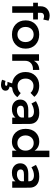

<svg xmlns="http://www.w3.org/2000/svg" viewBox="1391 -2179 1012 3834"><g transform="rotate(90 1897.0 -262.0)"><path d="M304 -636Q274 -636 254.5 -619Q235 -602 235 -568V-513H369V-418H235V0H105V-418H35V-513H105V-564Q105 -652 160 -700Q215 -748 295 -748Q345 -748 393 -725L370 -620Q330 -636 304 -636Z M670 -539Q795 -539 873 -464Q951 -389 951 -268Q951 -146 873 -70.5Q795 5 670 5Q543 5 465 -70.5Q387 -146 387 -268Q387 -389 465 -464Q543 -539 670 -539ZM670 -428Q602 -428 560 -383Q518 -338 518 -266Q518 -194 560 -149Q602 -104 670 -104Q736 -104 778 -149Q820 -194 820 -266Q820 -338 778 -383Q736 -428 670 -428Z M1194 -432Q1249 -538 1376 -540V-414Q1293 -419 1243.5 -375.5Q1194 -332 1194 -258V0H1064V-535H1194Z M1920 -103Q1856 -11 1728 3L1709 53Q1791 67 1791 133Q1791 177 1757.5 200.5Q1724 224 1672 224Q1623 224 1572 203L1596 133Q1627 144 1653 144Q1672 144 1683 137Q1694 130 1694 120Q1694 95 1644 95H1614L1645 2Q1542 -12 1480 -84.5Q1418 -157 1418 -266Q1418 -388 1493.5 -463.5Q1569 -539 1690 -539Q1838 -539 1914 -441L1835 -366Q1781 -425 1695 -425Q1630 -425 1589.5 -381Q1549 -337 1549 -267Q1549 -195 1589.5 -151Q1630 -107 1695 -107Q1791 -107 1839 -170Z M2456 0H2328V-65Q2272 6 2155 6Q2070 6 2019 -40.5Q1968 -87 1968 -160Q1968 -235 2021 -277.5Q2074 -320 2171 -321H2327V-335Q2327 -382 2296 -408Q2265 -434 2206 -434Q2130 -434 2047 -384L2000 -474Q2063 -509 2114.5 -524.5Q2166 -540 2235 -540Q2339 -540 2396.5 -490Q2454 -440 2455 -350ZM2186 -94Q2242 -94 2282 -120.5Q2322 -147 2327 -186V-234H2192Q2140 -234 2115.5 -218.5Q2091 -203 2091 -168Q2091 -134 2116.5 -114Q2142 -94 2186 -94Z M2988 -742H3118V0H2988V-86Q2929 6 2808 6Q2694 6 2623.5 -70Q2553 -146 2553 -269Q2553 -390 2622.5 -465Q2692 -540 2805 -540Q2928 -540 2988 -447ZM2684 -266Q2685 -194 2727 -148.5Q2769 -103 2836 -103Q2903 -103 2945.5 -148.5Q2988 -194 2988 -266Q2988 -338 2945.5 -383.5Q2903 -429 2836 -429Q2769 -429 2727 -383.5Q2685 -338 2684 -266Z M3729 0H3601V-65Q3545 6 3428 6Q3343 6 3292 -40.5Q3241 -87 3241 -160Q3241 -235 3294 -277.5Q3347 -320 3444 -321H3600V-335Q3600 -382 3569 -408Q3538 -434 3479 -434Q3403 -434 3320 -384L3273 -474Q3336 -509 3387.5 -524.5Q3439 -540 3508 -540Q3612 -540 3669.5 -490Q3727 -440 3728 -350ZM3459 -94Q3515 -94 3555 -120.5Q3595 -147 3600 -186V-234H3465Q3413 -234 3388.5 -218.5Q3364 -203 3364 -168Q3364 -134 3389.5 -114Q3415 -94 3459 -94Z"/></g></svg>

Font: Montserrat arm Medium
Style: Regular
Weight: 500
Designer: Julieta Ulanovsky
Foundry: Julieta Ulanovsky
Version: Version 6.000;PS 006.000;hotconv 1.0.88;makeotf.lib2.5.64775